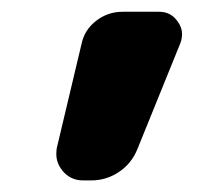

<svg xmlns="http://www.w3.org/2000/svg" viewBox="-20 -566 377 328"><path d="M214.8 -311.5Q205.1 -287.1 183.6 -272.5Q162.1 -257.8 135.7 -257.8H122.1Q99.6 -257.8 85.9 -275.4Q76.2 -288.1 76.2 -302.7Q76.2 -308.6 77.1 -313.5L119.1 -490.2Q124 -514.6 144 -530.3Q164.1 -545.9 189.5 -545.9H252Q272.5 -545.9 284.2 -528.3Q291 -518.6 291 -507.8Q291 -500 288.1 -492.2Z"/></svg>

Font: Gen Jyuu Gothic P Bold
Style: Bold
Weight: 700
Designer: [Source Han Sans]
Ryoko NISHIZUKA  (kana & ideographs); Paul D. Hunt (Latin, Greek & Cyrillic); Wenlong ZHANG  (bopomofo
Version: Version 1.002.20150607